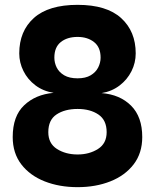

<svg xmlns="http://www.w3.org/2000/svg" viewBox="-20 -762 640 793"><path d="M300.5 11Q225 11 164.2 -13Q103.5 -37 68 -83.2Q32.5 -129.5 32.5 -196Q32.5 -282.5 79.8 -327.2Q127 -372 201.5 -378.5Q158 -385.5 126 -409.8Q94 -434 76.8 -468.8Q59.5 -503.5 59.5 -541.5Q59.5 -633.5 120 -687.8Q180.5 -742 300.5 -742Q420.5 -742 480.5 -687.2Q540.5 -632.5 540.5 -541.5Q540.5 -502.5 523 -467.8Q505.5 -433 473.8 -408.8Q442 -384.5 399.5 -377.5Q475.5 -371.5 521.5 -325.5Q567.5 -279.5 567.5 -196Q567.5 -129.5 532 -83.2Q496.5 -37 436 -13Q375.5 11 300.5 11ZM300.5 -124Q349 -124 384.8 -146.8Q420.5 -169.5 420.5 -216Q420.5 -266 386.5 -289Q352.5 -312 300.5 -312Q248 -312 213.8 -289.5Q179.5 -267 179.5 -216Q179.5 -169.5 215.2 -146.8Q251 -124 300.5 -124ZM300.5 -438.5Q333.5 -438.5 354.5 -451Q375.5 -463.5 385.5 -483.2Q395.5 -503 395.5 -524Q395.5 -567 368.5 -588.2Q341.5 -609.5 300.5 -609.5Q257.5 -609.5 231 -588.2Q204.5 -567 204.5 -524Q204.5 -502.5 214.2 -483Q224 -463.5 245.2 -451Q266.5 -438.5 300.5 -438.5Z"/></svg>

Font: Spline Sans Mono
Style: Bold
Weight: 700
Designer: Eben Sorkin, Mirko Velimirovic
Foundry: Sorkin Type
Version: Version 1.004